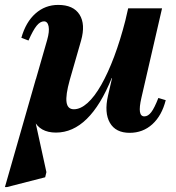

<svg xmlns="http://www.w3.org/2000/svg" viewBox="-65 -526 718 782"><path d="M81 -204 107 -192 75 -49 124 175 119 196 -37 236H-45ZM163 14Q97 14 72.5 -37Q48 -88 73 -175L127 -363Q137 -398 133 -418.5Q129 -439 114 -439Q99 -439 84.5 -421.5Q70 -404 51 -361L22 -372Q40 -436 79.5 -471Q119 -506 172 -506Q234 -506 259 -466.5Q284 -427 265 -360L219 -200Q202 -139 206 -110Q210 -81 236 -81Q263 -81 291.5 -106.5Q320 -132 347.5 -180.5Q375 -229 400 -295.5Q425 -362 446 -444H497L468 -208H390Q300 14 163 14ZM463 15Q406 15 382.5 -26Q359 -67 375 -137L457 -492H595L511 -128Q502 -89 505 -70.5Q508 -52 523 -52Q538 -52 551 -69Q564 -86 580 -127L610 -118Q594 -55 555.5 -20Q517 15 463 15Z"/></svg>

Font: Platypi Light SemiBold
Style: Italic
Weight: 600
Italic angle: -13°
Version: Version 1.200